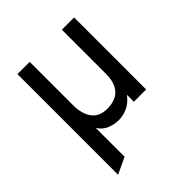

<svg xmlns="http://www.w3.org/2000/svg" viewBox="-198 -636 963 963"><g transform="rotate(-45 284.0 -154.0)"><path d="M83 203V-511H170V-203Q170 -142.5 196.5 -105.8Q223 -69 280 -69Q313.5 -69 340.2 -81.2Q367 -93.5 382.5 -122.2Q398 -151 398 -201V-511H485V0H398V-49Q372.5 -16 341.8 -2Q311 12 280 12Q249.5 12 219.2 0Q189 -12 170 -42V162Z"/></g></svg>

Font: Overpass
Style: Regular
Weight: 400
Designer: Delve Withrington, Dave Bailey, Thomas Jockin
Foundry: Delve Fonts LLC
Version: Version 4.000